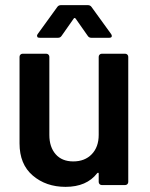

<svg xmlns="http://www.w3.org/2000/svg" viewBox="-20 -720 584 747"><path d="M364 -499Q364 -504 367.5 -507.5Q371 -511 376 -511H467Q472 -511 475.5 -507.5Q479 -504 479 -499V-12Q479 -7 475.5 -3.5Q472 0 467 0H376Q371 0 367.5 -3.5Q364 -7 364 -12V-44Q364 -47 363 -47.5Q362 -48 361 -48Q360 -48 358 -46Q317 7 235 7Q159 7 107.5 -37Q56 -81 56 -162V-499Q56 -504 59.5 -507.5Q63 -511 68 -511H160Q165 -511 168.5 -507.5Q172 -504 172 -499V-195Q172 -148 196.5 -120Q221 -92 265 -92Q310 -92 337 -120Q364 -148 364 -195ZM135 -573Q127 -573 125.5 -576Q124 -579 124 -581Q124 -584 127 -588L203 -693Q208 -700 217 -700H322Q331 -700 336 -693L412 -588Q415 -584 415 -580Q415 -573 405 -573H335Q326 -573 321 -581L274 -648Q272 -650 270 -650Q268 -650 267 -648L220 -581Q215 -573 206 -573Z"/></svg>

Font: LinhAnh SemBd
Style: Regular
Weight: 600
Monospace: yes
Designer: Jeremy Tribby
Foundry: Tribby Type
Version: Version 1.408